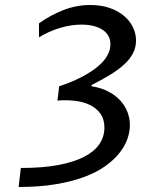

<svg xmlns="http://www.w3.org/2000/svg" viewBox="-20 -745 622 765"><path d="M522 -583.5Q522 -556.2 510 -533Q498 -509.8 475.3 -488.8Q452.6 -467.8 419.7 -447.5Q386.7 -427.2 344.7 -406.2L344.2 -401.4Q382.8 -395.5 411.6 -380.4Q440.4 -365.2 459.5 -344.2Q478.5 -323.2 488 -298.1Q497.6 -272.9 497.6 -246.6Q497.6 -220.2 487.8 -191.9Q478 -163.6 456.3 -136Q434.6 -108.4 400.4 -83.7Q366.2 -59.1 316.9 -40.5Q267.6 -22 202.4 -11Q137.2 0 54.2 0L63 -75.7Q148.9 -75.7 211.7 -87.4Q274.4 -99.1 315.4 -120.4Q356.4 -141.6 376.2 -171.1Q396 -200.7 396 -236.3Q396 -270.5 379.6 -292.7Q363.3 -314.9 336.9 -327.4Q310.5 -339.8 277.1 -343.5Q243.7 -347.2 209 -344.2L215.8 -401.4Q235.8 -407.7 258.5 -416.7Q281.2 -425.8 304 -437.5Q326.7 -449.2 347.7 -463.4Q368.7 -477.5 384.8 -493.9Q400.9 -510.3 410.4 -529.1Q419.9 -547.9 419.9 -568.8Q419.9 -589.4 410.6 -604Q401.4 -618.7 385.7 -628.2Q370.1 -637.7 349.4 -642.3Q328.6 -647 305.7 -647Q262.7 -647 217.8 -633.3Q172.9 -619.6 135.3 -596.2V-651.9Q179.7 -684.1 231.9 -704.6Q284.2 -725.1 340.3 -725.1Q381.3 -725.1 415 -713.9Q448.7 -702.6 472.4 -683.1Q496.1 -663.6 509 -637.9Q522 -612.3 522 -583.5Z"/></svg>

Font: Proza Libre
Style: Italic
Weight: 400
Designer: Jasper de Waard
Foundry: Jasper de Waard
Version: Version 1.000; ttfautohint (v1.4.1.8-43bc)